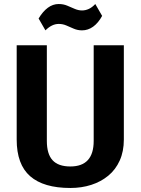

<svg xmlns="http://www.w3.org/2000/svg" viewBox="-20 -925 699 955"><path d="M330 10Q197 10 130 -48.5Q63 -107 63 -231V-700H213V-224Q213 -159 241.5 -128Q270 -97 330 -97Q446 -97 446 -224V-700H596V-231Q596 -172 575.5 -126.5Q555 -81 518.5 -51Q482 -21 434 -5.5Q386 10 330 10ZM172 -833Q193 -868 218 -886.5Q243 -905 272 -905Q295 -905 314 -897Q333 -889 351.5 -881Q370 -873 388 -873Q405 -873 421.5 -880.5Q438 -888 454 -905L488 -846Q469 -811 443.5 -792.5Q418 -774 388 -774Q366 -774 346.5 -782.5Q327 -791 309.5 -798.5Q292 -806 272 -806Q255 -806 238.5 -798Q222 -790 206 -774Z"/></svg>

Font: Pathway Extreme SemiCondensed
Style: Bold
Weight: 700
Width: 4
Version: Version 1.001;gftools[0.9.26]